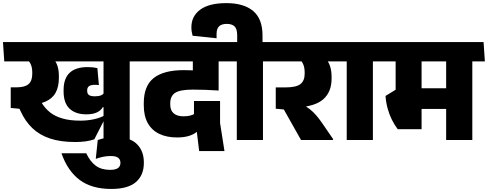

<svg xmlns="http://www.w3.org/2000/svg" viewBox="-44 -920 3208 1262"><path d="M808.5 -559.5H636.5V0H808.5ZM612.5 -516.5H891L882.5 -643.5H604ZM-16 -516.5H841L832.5 -643.5H-24.5ZM343 -421Q343 -460 332.8 -489.5Q322.5 -519 301 -540H122.5Q146 -522.5 157 -500Q168 -477.5 168 -444.5V-434.5Q168 -389 144 -367.5Q120 -346 64.5 -346H26.5L88 -226L128 -227.5Q205.5 -231 252.8 -251.2Q300 -271.5 321.5 -310.5Q343 -349.5 343 -408.5ZM576 -4.5 645.5 -140.5V-162.5Q616 -145.5 573.2 -136.2Q530.5 -127 484 -127Q416.5 -127 368 -140.8Q319.5 -154.5 286.5 -180.2Q253.5 -206 231.5 -242L220 -261.5L26.5 -346V-210.5L84 -205L92 -188Q122 -122.5 169 -77.5Q216 -32.5 285 -9.5Q354 13.5 451 13.5Q485.5 13.5 518 9.2Q550.5 5 576 -4.5ZM523.5 -168.5Q566.5 -168.5 593 -181.2Q619.5 -194 632 -216H648.5L641.5 -314Q636 -300.5 621 -293.8Q606 -287 580 -287Q553 -287 541 -295.2Q529 -303.5 529 -323V-326.5Q529 -345 541.5 -353.8Q554 -362.5 580 -362.5Q587 -362.5 593.2 -362Q599.5 -361.5 606 -361L596 -472.5Q580.5 -476 565.5 -477.5Q550.5 -479 531 -479Q453.5 -479 413.8 -441.5Q374 -404 374 -328V-319Q374 -242.5 413.5 -205.5Q453 -168.5 523.5 -168.5Z M523 87.5H360Q400.5 203.5 479.8 262.8Q559 322 687.5 322Q797 322 849.2 276.8Q901.5 231.5 901.5 152V146.5Q901.5 72.5 855.8 27Q810 -18.5 717 -18.5Q681.5 -18.5 652.8 -13.8Q624 -9 598.5 0.5L585.5 124Q610 115.5 634 110.5Q658 105.5 683 105.5Q718.5 105.5 733 117.2Q747.5 129 747.5 148.5V151Q747.5 173.5 731 185Q714.5 196.5 679.5 196.5Q622.5 196.5 585.5 169.2Q548.5 142 523 87.5Z M1192.5 -516.5H1475.5L1467 -643.5H1183.5ZM1393 -559.5H1226.5V-464H1393ZM853 -516.5H1481.5L1473 -643.5H844ZM1223.5 -368.5 1393 -329.5V-562H1223.5ZM1402.5 -256H1231V-118.5L1244.5 -97L1265 73H1431.5L1402.5 -111ZM1162 -155.5Q1120.5 -155.5 1097.8 -174.8Q1075 -194 1075 -233V-240.5Q1075 -289.5 1108 -310.2Q1141 -331 1223.5 -331Q1263 -331 1306.2 -329.5Q1349.5 -328 1393 -325V-440Q1331 -449 1274.5 -454Q1218 -459 1163.5 -459Q1032.5 -459 966.8 -407.5Q901 -356 901 -241.5V-228.5Q901 -157 927.8 -110Q954.5 -63 1003.5 -39.8Q1052.5 -16.5 1120 -16.5Q1170 -16.5 1205.2 -29Q1240.5 -41.5 1260 -63.5L1239 -174.5Q1225 -165.5 1206.8 -160.5Q1188.5 -155.5 1162 -155.5Z M1684.5 0V-559.5H1512.5V0ZM1767 -516.5 1758 -643.5H1430L1438.5 -516.5ZM1444 -899.5Q1330 -899.5 1272 -856.5Q1214 -813.5 1214 -741Q1214 -725.5 1215.8 -713.2Q1217.5 -701 1222 -685L1379.5 -668.5V-696.5Q1379.5 -732.5 1396.8 -747.8Q1414 -763 1447 -763Q1480 -763 1497.5 -746.8Q1515 -730.5 1515 -687.5V-626.5H1681.5V-686.5Q1681.5 -796 1620 -847.8Q1558.5 -899.5 1444 -899.5Z M2207 -516.5 2198 -643.5H1717L1726 -516.5ZM2145 0V-6.5L2073 -111.5Q2052 -142 2032.5 -164.2Q2013 -186.5 1990.2 -204Q1967.5 -221.5 1937.5 -237V-284L1768.5 -345.5V-205.5L1821.5 -200.5L1934.5 0ZM2088 -544.5H1910.5Q1937.5 -523 1948 -499.8Q1958.5 -476.5 1958.5 -444V-435Q1958.5 -389.5 1930.8 -367.5Q1903 -345.5 1832 -345.5H1768.5L1855 -211L1903 -213Q2027 -219.5 2081.2 -267.8Q2135.5 -316 2135.5 -404V-415Q2135.5 -457 2124.2 -488.5Q2113 -520 2088 -544.5Z M2407 0V-559.5H2235V0ZM2489.5 -516.5 2480.5 -643.5H2152.5L2161 -516.5Z M3060.5 -559.5H2888.5V0H3060.5ZM2864.5 -516.5H3143L3134.5 -643.5H2856ZM3094.5 -516.5 3085.5 -643.5H2440L2448.5 -516.5ZM2954.5 -340H2608.5V-204H2954.5ZM2727 -562H2556.5V-265.5H2727ZM2570 -71H2727V-330.5H2557L2490 -289.5Q2493 -246.5 2503.8 -207.2Q2514.5 -168 2531.5 -133.8Q2548.5 -99.5 2570 -71Z"/></svg>

Font: Anek Devanagari Medium ExtraBold
Style: Regular
Weight: 800
Version: Version 1.003